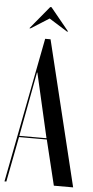

<svg xmlns="http://www.w3.org/2000/svg" viewBox="-61 -887 447 922"><g transform="rotate(5 162.5 -426.5)"><path d="M52 -743H58L145 -798L233 -743H239L149 -853H143ZM-3 0H6L48 -218H182L235 0H328L158 -699H132ZM107 -534H109L180 -224H49Z"/></g></svg>

Font: Moniqa SemBd Display
Style: Regular
Weight: 600
Designer: Rajesh Rajput
Foundry: Rajesh Rajput
Version: Version 1.000